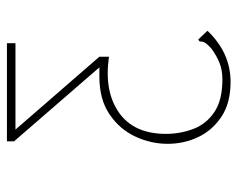

<svg xmlns="http://www.w3.org/2000/svg" viewBox="-84 -412 669 540"><g transform="rotate(-90 250.0 -142.5)"><path d="M289 172Q230 172 191.5 146.5Q153 121 134 81Q115 41 115 -5Q115 -52 135.5 -96Q156 -140 198 -168.5Q240 -197 304 -197H330L122 -437V-457H398V-433H155L360 -197V-170Q263 -184 203 -142Q143 -100 143 -10Q143 31 157 67.5Q171 104 204.5 126.5Q238 149 296 149Q323 149 343.5 140.5Q364 132 383 118Q395 107 399 100.5Q403 94 403 85L408 81L415 88L433 107Q371 172 289 172Z"/></g></svg>

Font: Inconsolata ExtraLight
Style: Regular
Weight: 200
Monospace: yes
Designer: Raph Levien, Cyreal, Brenton Simpson
Foundry: Raph Levien, Cyreal, Google
Version: Version 3.001; ttfautohint (v1.8.2.53-6de2)